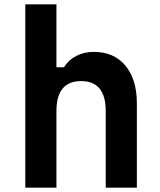

<svg xmlns="http://www.w3.org/2000/svg" viewBox="-20 -868 740 888"><path d="M97 0V-848H241V-557H276Q297 -591 333 -609.5Q369 -628 414 -628Q507 -628 560 -564.5Q613 -501 613 -390V0H469V-354Q469 -493 355 -493Q241 -493 241 -354V0Z"/></svg>

Font: Martian Mono SemiBold
Style: Regular
Weight: 600
Monospace: yes
Designer: Roman Shamin
Foundry: Evil Martians
Version: Version 1.000; ttfautohint (v1.8.4.7-5d5b)